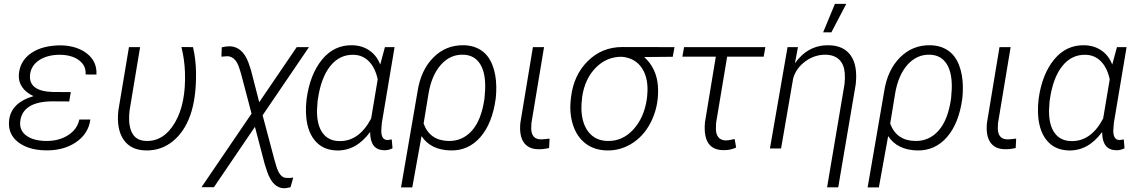

<svg xmlns="http://www.w3.org/2000/svg" viewBox="-20 -774 5939 1001"><path d="M26.9 -140.6Q33.7 -237.3 154.8 -272.9Q116.2 -290.5 96.2 -319.1Q76.2 -347.7 78.1 -383.3Q82 -450.2 134.5 -491.2Q187 -532.2 276.9 -537.1L298.8 -537.6Q382.8 -535.2 434.6 -493.9Q486.3 -452.6 482.9 -385.3L426.3 -385.7Q429.7 -430.7 393.3 -458.7Q356.9 -486.8 296.9 -488.3Q231 -489.7 186.8 -461.9Q142.6 -434.1 136.7 -385.3Q127.4 -298.3 255.4 -294.4L349.1 -293.9L340.8 -245.1L255.9 -245.6Q175.8 -245.6 133.3 -218.8Q90.8 -191.9 85.4 -140.6Q80.6 -94.7 116.5 -67.6Q152.3 -40.5 218.3 -39.1Q286.1 -38.1 334.5 -68.8Q382.8 -99.6 393.6 -150.9H451.2Q440.9 -76.2 375.5 -32Q310.1 12.2 215.8 9.8Q128.4 8.3 75.2 -32.5Q22 -73.2 26.9 -140.6Z M710.4 -528.3 655.3 -196.8Q652.3 -171.4 653.3 -144L654.8 -127.4Q666 -41.5 741.2 -39.1Q834.5 -36.1 892.3 -135.3Q950.2 -234.4 944.3 -398.4Q941.9 -464.8 925.8 -528.8L986.3 -528.3Q1001 -463.9 1002 -398.4Q1003.9 -264.6 972.7 -175.3Q941.4 -85.9 880.1 -36.9Q818.8 12.2 739.7 10.3Q661.6 8.8 624 -46.4Q586.4 -101.6 597.2 -198.7L652.3 -528.3Z M1177.2 -532.7Q1243.7 -531.2 1274.9 -448.7L1288.1 -409.7L1331.5 -241.2L1526.9 -528.3H1590.8L1349.1 -172.9L1411.6 62L1420.4 91.8Q1437.5 150.4 1470.2 153.3L1489.3 153.8L1508.8 151.9L1494.6 202.1Q1471.7 207.5 1462.9 207.5Q1401.9 208.5 1371.6 117.2L1359.4 79.1L1309.1 -112.8L1095.2 202.1H1030.3L1291.5 -181.6L1236.8 -389.2L1227.5 -418.9Q1209 -478.5 1166 -481L1134.3 -478.5L1136.2 -527.3Q1157.7 -532.7 1177.2 -532.7Z M2037.1 -528.3 1970.7 -132.8 1968.8 -108.4Q1962.4 -44.9 2000 -43.9L2022.5 -46.9L2026.4 -1Q2003.9 10.3 1982.4 9.3Q1909.7 7.8 1909.7 -85.9Q1836.4 13.7 1734.4 10.3Q1660.6 8.3 1618.9 -44.7Q1577.1 -97.7 1575.2 -189.9Q1574.2 -219.7 1577.6 -248.5L1578.6 -258.8Q1596.2 -386.7 1659.2 -463.6Q1722.2 -540.5 1817.9 -538.1Q1868.7 -536.6 1906.2 -510.7Q1943.8 -484.9 1962.4 -437.5L1986.8 -528.3ZM1635.7 -246.1 1632.8 -201.2Q1631.3 -123.5 1661.4 -81.5Q1691.4 -39.6 1747.6 -38.6Q1851.1 -35.2 1915 -156.2L1949.2 -360.4Q1936 -420.9 1903.6 -453.9Q1871.1 -486.8 1824.7 -488.3Q1751 -490.7 1702.1 -429.9Q1653.3 -369.1 1637.2 -255.9Z M2156.7 -295.9Q2173.8 -408.7 2239.7 -474.6Q2305.7 -540.5 2399.4 -538.1Q2452.1 -536.6 2490 -510.7Q2527.8 -484.9 2547.1 -435.3Q2566.4 -385.7 2567.4 -323.7Q2567.9 -291.5 2564.5 -260.7Q2546.9 -130.4 2484.1 -58.8Q2421.4 12.7 2328.6 10.3Q2225.1 7.8 2177.7 -64.5L2129.4 203.1H2070.8ZM2188.5 -129.9Q2220.7 -41 2318.4 -39.1Q2391.1 -37.6 2440.4 -92.8Q2489.7 -147.9 2505.9 -260.7L2509.3 -307.6Q2512.7 -393.1 2483.4 -439.9Q2454.1 -486.8 2396 -488.8Q2327.6 -491.2 2278.8 -436.5Q2230 -381.8 2213.9 -284.7Z M2816.4 -528.3 2750.5 -131.8 2749.5 -102.1Q2751.5 -48.8 2798.3 -47.4Q2810.1 -46.9 2845.2 -51.3L2842.8 -2.4Q2812.5 4.9 2784.7 3.9Q2734.4 2.9 2710.4 -32Q2686.5 -66.9 2692.9 -133.3L2758.3 -528.3Z M3487.3 -478 3338.4 -476.6Q3403.8 -418 3410.2 -323.7Q3416 -234.4 3381.8 -155.3Q3347.7 -76.2 3283.7 -32Q3219.7 12.2 3142.6 10.3Q3077.1 8.3 3032.5 -26.1Q2987.8 -60.5 2967.8 -121.3Q2947.8 -182.1 2955.6 -254.4L2957 -266.6Q2970.7 -382.8 3044.7 -455.8Q3118.7 -528.8 3224.6 -528.8L3496.6 -528.3ZM3011.2 -203.6Q3014.2 -127.4 3049.6 -84.2Q3085 -41 3145.5 -39.1Q3224.6 -36.6 3281.2 -98.1Q3337.9 -159.7 3352.1 -256.8L3354 -272.9Q3363.3 -361.3 3328.4 -416.3Q3293.5 -471.2 3222.7 -478Q3143.1 -479 3085.9 -420.9Q3028.8 -362.8 3015.1 -268.6Q3010.3 -227.5 3011.2 -203.6Z M3961.4 -478.5H3771L3713.4 -133.3L3712.4 -102.1Q3712.4 -74.7 3725.3 -58.6Q3738.3 -42.5 3762.7 -42Q3778.3 -41.5 3810.1 -49.3L3817.9 -4.9Q3787.6 9.8 3750 8.8Q3642.6 7.3 3655.3 -136.2L3711.9 -478.5H3537.6L3546.4 -528.3H3970.2Z M3994.1 0ZM4140.1 -528.3 4124.5 -444.3Q4192.9 -540 4300.8 -538.1Q4379.4 -536.6 4415.8 -484.1Q4452.1 -431.6 4441.4 -334.5L4350.1 202.6H4292L4382.8 -334.5Q4386.2 -363.8 4384.3 -391.6Q4380.9 -437.5 4356 -462.4Q4331.1 -487.3 4285.6 -488.8Q4227.5 -489.7 4179 -454.3Q4130.4 -418.9 4115.2 -365.2L4052.2 0H3994.1L4085.9 -528.3ZM4333 -753.9H4392.1L4314.5 -605.5H4271.5Z M4589.4 -295.9Q4606.4 -408.7 4672.4 -474.6Q4738.3 -540.5 4832 -538.1Q4884.8 -536.6 4922.6 -510.7Q4960.4 -484.9 4979.7 -435.3Q4999 -385.7 5000 -323.7Q5000.5 -291.5 4997.1 -260.7Q4979.5 -130.4 4916.7 -58.8Q4854 12.7 4761.2 10.3Q4657.7 7.8 4610.4 -64.5L4562 203.1H4503.4ZM4621.1 -129.9Q4653.3 -41 4751 -39.1Q4823.7 -37.6 4873 -92.8Q4922.4 -147.9 4938.5 -260.7L4941.9 -307.6Q4945.3 -393.1 4916 -439.9Q4886.7 -486.8 4828.6 -488.8Q4760.3 -491.2 4711.4 -436.5Q4662.6 -381.8 4646.5 -284.7Z M5249 -528.3 5183.1 -131.8 5182.1 -102.1Q5184.1 -48.8 5231 -47.4Q5242.7 -46.9 5277.8 -51.3L5275.4 -2.4Q5245.1 4.9 5217.3 3.9Q5167 2.9 5143.1 -32Q5119.1 -66.9 5125.5 -133.3L5190.9 -528.3Z M5853.5 -528.3 5787.1 -132.8 5785.2 -108.4Q5778.8 -44.9 5816.4 -43.9L5838.9 -46.9L5842.8 -1Q5820.3 10.3 5798.8 9.3Q5726.1 7.8 5726.1 -85.9Q5652.8 13.7 5550.8 10.3Q5477.1 8.3 5435.3 -44.7Q5393.6 -97.7 5391.6 -189.9Q5390.6 -219.7 5394 -248.5L5395 -258.8Q5412.6 -386.7 5475.6 -463.6Q5538.6 -540.5 5634.3 -538.1Q5685.1 -536.6 5722.7 -510.7Q5760.3 -484.9 5778.8 -437.5L5803.2 -528.3ZM5452.1 -246.1 5449.2 -201.2Q5447.8 -123.5 5477.8 -81.5Q5507.8 -39.6 5564 -38.6Q5667.5 -35.2 5731.4 -156.2L5765.6 -360.4Q5752.4 -420.9 5720 -453.9Q5687.5 -486.8 5641.1 -488.3Q5567.4 -490.7 5518.6 -429.9Q5469.7 -369.1 5453.6 -255.9Z"/></svg>

Font: Roboto Light
Style: Italic
Weight: 300
Italic angle: -12°
Designer: Google
Version: Version 2.134; 2016; ttfautohint (v1.6)